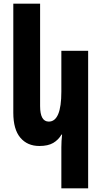

<svg xmlns="http://www.w3.org/2000/svg" viewBox="-20 -780 553 1039"><path d="M457 239V-505H312V-284Q312 -122 244 -122Q197 -122 197 -206V-760H52V-170Q52 -80 90 -35Q128 10 193 10Q240 10 268 -6.5Q296 -23 313 -52H316Q314 -35 313 -17.5Q312 0 312 17V239Z"/></svg>

Font: Noto Sans Armenian ExtraCondensed Extra
Style: Regular
Weight: 800
Width: 3
Designer: Monotype Design Team
Foundry: Monotype Imaging Inc.
Version: Version 1.901